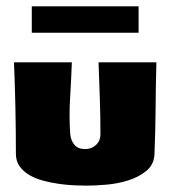

<svg xmlns="http://www.w3.org/2000/svg" viewBox="-20 -571 536 604"><path d="M472 -375Q470 -303 469.5 -231Q469 -159 466 -87Q465 -54 441 -34Q417 -14 383.5 -3.5Q350 7 314 10Q278 13 253 13Q237 13 214 12Q191 11 166 7.5Q141 4 116.5 -2.5Q92 -9 73 -20Q54 -31 42 -47.5Q30 -64 30 -87Q30 -231 24 -375H206Q204 -320 200.5 -262Q197 -204 201 -149Q203 -128 214.5 -115Q226 -102 248 -102Q268 -102 282 -115Q296 -128 296 -149Q296 -206 294 -262Q292 -318 290 -375ZM80 -551H416V-468H80Z"/></svg>

Font: CAT Rhythmus
Style: Regular
Weight: 400
Designer: Peter Wiegel nach alter Vorlage
Foundry: Peter Wiegel
Version: 1.000